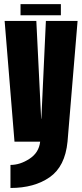

<svg xmlns="http://www.w3.org/2000/svg" viewBox="-20 -704 408 954"><path d="M52 0 3 -600H160.5L184.5 -114H185.5L208 -600H365.5L315.5 0Q303.5 123 227 176.5Q150.5 230 32 230V115.5Q80 115.5 126.5 85Q173.5 54.5 179.5 0ZM82 -628V-683.5H282.5V-628Z"/></svg>

Font: Anybody UltraCondensed ExtraBold
Style: Regular
Weight: 800
Width: 1
Designer: Tyler Finck
Foundry: Etcetera Type Company
Version: Version 1.010; ttfautohint (v1.8.3) -l 8 -r 50 -G 200 -x 14 